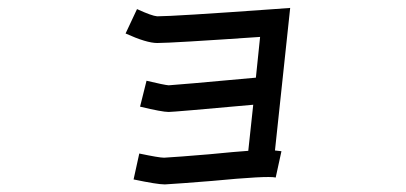

<svg xmlns="http://www.w3.org/2000/svg" viewBox="-20 -451 1040 492"><path d="M682.6 -427.7 723.6 -430.7 684.6 -65.4Q694.3 -64.5 701.2 -63.5L686.5 3.9Q666 -1 522.5 12.7Q438.5 19.5 403.3 21.5Q402.3 21.5 401.4 21.5Q382.8 21.5 322.3 8.8L336.9 -57.6Q387.7 -46.9 400.4 -46.9Q434.6 -48.8 516.6 -55.7Q585.9 -62.5 616.2 -64.5L628.9 -182.6Q424.8 -164.1 412.1 -164.1Q395.5 -164.1 338.9 -177.7L355.5 -244.1Q400.4 -233.4 412.1 -232.4Q432.6 -233.4 635.7 -252L646.5 -356.4Q419.9 -340.8 382.8 -340.8Q355.5 -340.8 301.8 -365.2L331.1 -427.7Q369.1 -410.2 382.8 -409.2Q424.8 -409.2 682.6 -427.7Z"/></svg>

Font: irohakakuC Regular
Style: Regular
Weight: 400
Designer: [Source Han Sans]
Ryoko NISHIZUKA Ë•øÂ°öÊ∂ºÂ≠ê (kana & ideographs); Paul D. Hunt (Latin, Greek & Cyrillic); Wenlong ZHAN
Version: Version 1.001.20160904